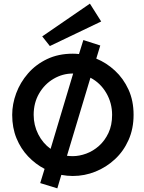

<svg xmlns="http://www.w3.org/2000/svg" viewBox="-20 -961 792 1055"><path d="M295 74 201 45 225 -33Q175 -59 134.5 -101.5Q94 -144 70.5 -201.5Q47 -259 47 -330Q47 -389 69 -448.5Q91 -508 134 -557.5Q177 -607 239 -636.5Q301 -666 380 -666Q397 -666 414 -664L438 -741L531 -711L509 -639Q565 -616 611.5 -573Q658 -530 686 -469Q714 -408 714 -330Q714 -254 686.5 -192Q659 -130 611.5 -86Q564 -42 504.5 -18Q445 6 380 6Q349 6 317 0ZM165 -330Q165 -273 190 -223.5Q215 -174 258 -143L382 -557H380Q324 -557 274.5 -528Q225 -499 195 -447.5Q165 -396 165 -330ZM380 -103Q416 -103 454 -117Q492 -131 524 -159.5Q556 -188 576 -230.5Q596 -273 596 -330Q596 -395 564 -450Q532 -505 477 -534L348 -105Q364 -103 380 -103ZM254 -708 212 -761 474 -941 536 -843Z"/></svg>

Font: Lil Grotesk Bold
Style: Regular
Weight: 700
Designer: Bastien Sozeau
Foundry: NBR — Bastien Sozeau
Version: Version 4.002; ttfautohint (v1.8.4.7-5d5b)